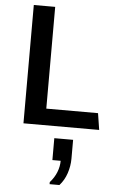

<svg xmlns="http://www.w3.org/2000/svg" viewBox="-65 -729 669 1109"><g transform="rotate(5 269.5 -174.5)"><path d="M85 0V-686H209V-96H509L524 0ZM266 337V325Q292 296 305 263Q318 230 318 197H270V70H379V179Q379 222 365 264Q351 306 323 337Z"/></g></svg>

Font: Chivo Medium
Style: Regular
Weight: 500
Designer: Hector Gatti
Foundry: Omnibus-Type
Version: Version 2.002